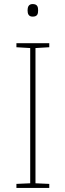

<svg xmlns="http://www.w3.org/2000/svg" viewBox="-20 -927 323 947"><path d="M141 -907C121 -907 116 -892 116 -876C116 -859 121 -845 141 -845C165 -845 168 -859 168 -876C168 -892 165 -907 141 -907ZM223 0V-20L155 -23V-690L223 -694V-714H61V-694L129 -690V-23L61 -20V0Z"/></svg>

Font: Noto Sans Gurmukhi UI Thin
Style: Regular
Weight: 100
Designer: Jelle Bosma - Monotype Design Team
Foundry: Monotype Imaging Inc.
Version: Version 2.004